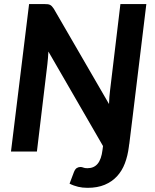

<svg xmlns="http://www.w3.org/2000/svg" viewBox="-20 -745 760 944"><path d="M626 -121.5 615.5 -36 615 -35.5 613.5 -23Q608 21 594 58Q580 95 555.2 121.8Q530.5 148.5 494.8 163.5Q459 178.5 410.5 178.5Q397.5 178.5 386.2 177.2Q375 176 364.5 173.5Q354 171 343.5 167.2Q333 163.5 322 158L343.5 101Q349.5 86 357.8 81Q366 76 375.5 76Q383 76 389.8 79Q396.5 82 410 82Q442 82 460.2 60Q478.5 38 484 -8L486.5 -27L218 -491.5Q217 -475 215.8 -459.2Q214.5 -443.5 213 -430L161.5 0H34L123 -725H198.5Q208 -725 214.5 -724.2Q221 -723.5 226 -721Q231 -718.5 235.2 -714Q239.5 -709.5 244.5 -702L516 -233.5Q516.5 -251 517.8 -268Q519 -285 521 -299.5L572 -725H699.5L630 -153.5Z"/></svg>

Font: Lato Heavy
Style: Italic
Weight: 800
Italic angle: -7°
Designer: Lukasz Dziedzic
Foundry: tyPoland Lukasz Dziedzic
Version: Version 2.007; 2014-02-27